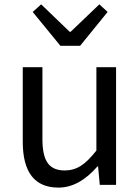

<svg xmlns="http://www.w3.org/2000/svg" viewBox="-20 -853 646 886"><path d="M250 12.7Q85 12.7 85 -199.2V-543H175.8V-210Q175.8 -134.8 200.2 -100.6Q224.6 -66.4 278.3 -66.4Q319.3 -66.4 352.5 -87.4Q385.7 -108.4 424.8 -158.2V-543H515.6V0H440.4L432.6 -85H429.7Q344.7 12.7 250 12.7ZM258.8 -641.6 130.9 -797.9 169.9 -833 301.8 -706.1H305.7L438.5 -833L476.6 -797.9L349.6 -641.6Z"/></svg>

Font: irohakakuC Regular
Style: Regular
Weight: 400
Designer: [Source Han Sans]
Ryoko NISHIZUKA Ë•øÂ°öÊ∂ºÂ≠ê (kana & ideographs); Paul D. Hunt (Latin, Greek & Cyrillic); Wenlong ZHAN
Version: Version 1.001.20160904